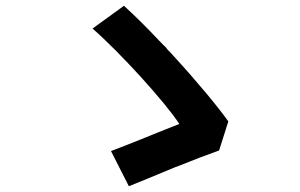

<svg xmlns="http://www.w3.org/2000/svg" viewBox="-20 -682 1040 666"><path d="M740 -160 772 -261C735 -313 661 -402 581 -489L574 -497C570 -501 566 -505 562 -509L555 -518C549 -523 544 -529 539 -534L531 -542C489 -587 447 -628 410 -662L301 -583C397 -499 552 -329 602 -252C545 -230 427 -181 365 -158L427 -36C465 -51 525 -76 585 -101L596 -105C650 -127 703 -147 740 -160Z"/></svg>

Font: Glow Sans TC Normal
Style: Bold
Weight: 700
Designer: Ryoko NISHIZUKA (kana, bopomofo & ideographs); Paul D. Hunt (Latin, Greek & Cyrillic); Sandoll Communications, Soo-young
Version: Version 0.93